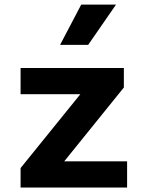

<svg xmlns="http://www.w3.org/2000/svg" viewBox="-20 -838 660 858"><path d="M72 -534V-417H339L72 -87V0H548V-117H267L533.5 -447V-534ZM248.5 -637.5 343 -817.5H498.5L374 -637.5Z"/></svg>

Font: Monaspace Neon
Style: Bold
Weight: 700
Designer: Riley Cran & the Lettermatic Team
Foundry: Lettermatic
Version: Version 1.200 (Monaspace Neon)